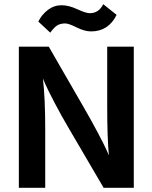

<svg xmlns="http://www.w3.org/2000/svg" viewBox="-20 -897 728 917"><path d="M70 0V-674H213L375 -393Q415 -324 446.5 -264.5Q478 -205 489 -180L500 -155Q492 -238 492 -393V-674H619V0H475L311 -280Q272 -346 240.5 -406.5Q209 -467 197 -494L185 -522Q196 -427 196 -281V0ZM473 -877 537 -826Q498 -747 415 -747Q384 -747 346 -766Q308 -785 292 -785Q268 -785 253 -775.5Q238 -766 220 -741L163 -794Q179 -827 208.5 -849.5Q238 -872 274 -872Q308 -872 349 -853Q390 -834 409 -834Q452 -834 473 -877Z"/></svg>

Font: Hind SemiBold
Style: Regular
Weight: 600
Designer: Manushi Parikh, Satya Rajpurohit
Foundry: Indian Type Foundry
Version: Version 2.001;PS 1.0;hotconv 1.0.79;makeotf.lib2.5.61930; tt